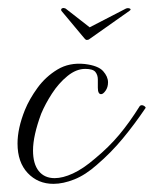

<svg xmlns="http://www.w3.org/2000/svg" viewBox="-20 -443 377 471"><path d="M289 -422Q294 -424 298.5 -422Q303 -420 297 -416L202 -349Q198 -346 196.5 -345.5Q195 -345 193 -345Q190 -345 187 -349L131 -416Q130 -417 130 -419Q130 -422 133.5 -423Q137 -424 141 -422L200 -376ZM111 8Q73 8 48 -18.5Q23 -45 23 -91Q23 -128 41 -173Q52 -200 72 -227.5Q92 -255 121 -272.5Q150 -290 188 -286Q221 -282 233 -268.5Q245 -255 245 -241Q245 -229 239 -220.5Q233 -212 228 -212Q220 -212 220 -228Q220 -237 220 -248Q220 -259 214 -266.5Q208 -274 189 -274Q167 -274 145.5 -256.5Q124 -239 107.5 -213.5Q91 -188 81 -164Q71 -137 66 -114.5Q61 -92 61 -74Q61 -41 75 -23.5Q89 -6 114 -6Q134 -6 159 -17.5Q184 -29 213 -54Q247 -82 272.5 -112.5Q298 -143 323 -183Q325 -185 328 -185Q331 -185 334.5 -182.5Q338 -180 337 -178Q310 -138 281 -103Q252 -68 218 -39Q190 -14 162.5 -3Q135 8 111 8Z"/></svg>

Font: Gwendolyn
Style: Regular
Weight: 400
Designer: Robert E. Leuschke
Foundry: Robert E. Leuschke
Version: Version 1.010; ttfautohint (v1.8.3)